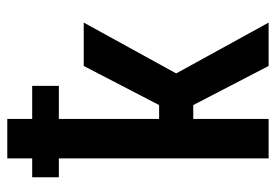

<svg xmlns="http://www.w3.org/2000/svg" viewBox="-138 -638 775 540"><g transform="rotate(-90 250.0 -367.5)"><path d="M335 0 225 -212H186V0H75V-590H22V-665H75V-735H186V-665H279V-590H186V-308H225L335 -520H457L314 -260L457 0Z"/></g></svg>

Font: Moesevka
Style: Bold
Weight: 700
Monospace: yes
Designer: Belleve Invis
Foundry: Belleve Invis
Version: Version 32.5.0; ttfautohint (v1.8.4)